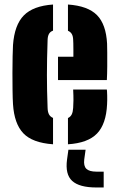

<svg xmlns="http://www.w3.org/2000/svg" viewBox="-20 -629 524 849"><path d="M37.5 -168Q36 -191.5 35.5 -228.5Q35 -265.5 35 -305.8Q35 -346 35.8 -379.8Q36.5 -413.5 37.5 -430Q44 -519 85.5 -561Q127 -603 214.5 -609V-493.5Q202 -489 196.5 -479Q191 -469 190.5 -453Q189 -407.5 188.2 -369.8Q187.5 -332 187.5 -297.5Q187.5 -263 188.2 -227.8Q189 -192.5 190.5 -151Q191 -134 196.5 -123.5Q202 -113 214.5 -107.5V9Q123 2.5 83 -39.8Q43 -82 37.5 -168ZM280.5 9V-107Q292 -112.5 297.2 -123.2Q302.5 -134 303.5 -152Q304.5 -167 304.8 -185.5Q305 -204 303.5 -233H452.5Q453.5 -227 454 -205.8Q454.5 -184.5 453.5 -168Q449.5 -80.5 409 -38.5Q368.5 3.5 280.5 9ZM236.5 -275V-378H304.5Q304.5 -395 304.5 -410.5Q304.5 -426 304.2 -437.2Q304 -448.5 303.5 -453Q303 -469 297.5 -478.5Q292 -488 280.5 -493V-609Q368.5 -603 408.8 -562.2Q449 -521.5 453.5 -436Q454 -424 454.2 -396.5Q454.5 -369 454.2 -336Q454 -303 452.5 -275ZM438.5 200H406.5Q331 200 299.2 171Q267.5 142 276.5 76L282.5 33H358.5L352.5 76Q349 105 362 117.5Q375 130 406.5 130H438.5Z"/></svg>

Font: Big Shoulders Stencil Text Thin Black
Style: Regular
Weight: 900
Version: Version 2.001